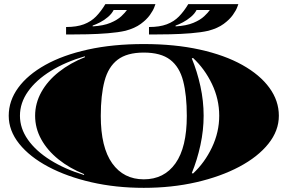

<svg xmlns="http://www.w3.org/2000/svg" viewBox="-20 -882 1385 924"><path d="M672 22Q537 22 419.5 -5Q302 -32 212.5 -79.5Q123 -127 72.5 -190Q22 -253 22 -325Q22 -397 67.5 -459.5Q113 -522 198 -569.5Q283 -617 403 -643.5Q523 -670 672 -670Q821 -670 941 -643.5Q1061 -617 1146 -569.5Q1231 -522 1276.5 -459.5Q1322 -397 1322 -325Q1322 -253 1271.5 -190Q1221 -127 1131.5 -79.5Q1042 -32 924.5 -5Q807 22 672 22ZM672 -19Q770 -19 824.5 -96Q879 -173 879 -324Q879 -424 861.5 -492Q844 -560 799 -594.5Q754 -629 672 -629Q591 -629 546 -594.5Q501 -560 483 -492Q465 -424 465 -324Q465 -173 520 -96Q575 -19 672 -19ZM384 -40 385 -44Q315 -72 261.5 -115Q208 -158 178.5 -211.5Q149 -265 149 -325Q149 -385 179 -439Q209 -493 263.5 -536Q318 -579 389 -607L388 -611Q295 -584 224.5 -540.5Q154 -497 115 -442Q76 -387 76 -325Q76 -264 114.5 -209.5Q153 -155 222.5 -111.5Q292 -68 384 -40ZM909 -47Q965 -99 1000 -172.5Q1035 -246 1035 -325Q1035 -405 1000 -478Q965 -551 909 -603L903 -601Q929 -538 944.5 -467Q960 -396 960 -325Q960 -255 944.5 -183.5Q929 -112 903 -49ZM697 -716V-752Q748 -752 782.5 -765Q817 -778 841 -802.5Q865 -827 886 -862H1127Q1127 -862 1121.5 -847Q1116 -832 1100.5 -810Q1085 -788 1056.5 -767Q1028 -746 983 -734Q948 -726 898.5 -722Q849 -718 799 -717Q749 -716 712 -716ZM298 -716V-752Q349 -752 383.5 -765Q418 -778 442 -802.5Q466 -827 487 -862H728Q728 -862 722.5 -847Q717 -832 701.5 -810Q686 -788 657.5 -767Q629 -746 584 -734Q549 -726 499.5 -722Q450 -718 400 -717Q350 -716 313 -716ZM426 -755Q478 -758 511.5 -772Q545 -786 564 -804Q583 -822 591 -834H527Q518 -816 500 -800.5Q482 -785 461.5 -774.5Q441 -764 426 -759ZM825 -755Q877 -758 910.5 -772Q944 -786 963 -804Q982 -822 990 -834H926Q917 -816 898.5 -800.5Q880 -785 860 -774.5Q840 -764 825 -759Z"/></svg>

Font: Diplomata SC
Style: Regular
Weight: 400
Designer: Eduardo Rodriguez Tunni
Foundry: Eduardo Rodriguez Tunni
Version: Version 1.002; ttfautohint (v1.8.4.7-5d5b);gftools[0.9.23]